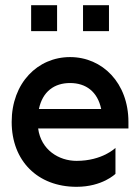

<svg xmlns="http://www.w3.org/2000/svg" viewBox="-20 -720 540 740"><path d="M300 -600H400V-700H300ZM25 -250C25 -100 125 0 275 0C375 0 425 -50 425 -50V-150C425 -150 375 -100 275 -100C207 -100 138 -142 127 -225H475V-250C475 -400 375 -500 250 -500C125 -500 25 -400 25 -250ZM100 -600H200V-700H100ZM130 -300C144 -367 189 -400 250 -400C311 -400 356 -367 370 -300Z"/></svg>

Font: LS-VG5000
Style: Regular
Weight: 400
Designer: Justin Bihan, 2021
Foundry: Justin Bihan, 2021
Version: Version 1.000;Glyphs 3.1.2 (3151)